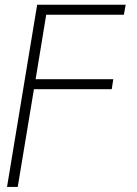

<svg xmlns="http://www.w3.org/2000/svg" viewBox="-20 -562 560 787"><path d="M8.8 204.1 132.3 -542.5H495.1L487.8 -501.5H169.4L126 -237.3H444.3L438 -196.3H119.1L52.7 204.1Z"/></svg>

Font: Inter 16pt ExtraLight
Style: Italic
Weight: 250
Italic angle: -9.3988°
Version: Version 4.001;git-66647c0bb